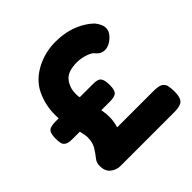

<svg xmlns="http://www.w3.org/2000/svg" viewBox="-189 -894 1054 1054"><g transform="rotate(-45 337.5 -367.5)"><path d="M298 -163Q309 -202 309 -231Q309 -261 303 -291H372Q400 -291 415 -300Q434 -310 434 -357Q434 -406 413 -418Q400 -425 371 -425H270Q267 -431 267 -446V-456Q267 -502 295 -537Q322 -572 395 -572Q425 -572 458 -561Q488 -551 498 -538Q520 -510 551 -510Q582 -510 612 -537Q641 -563 641 -592Q641 -620 614 -653L604 -662Q596 -670 578 -682Q499 -735 391 -735Q309 -735 239 -698Q168 -660 137 -596Q105 -529 105 -454Q105 -432 106 -425H83Q52 -425 36 -417Q25 -411 20 -397Q15 -380 15 -359Q15 -333 19 -320Q27 -291 76 -291H136Q145 -255 145 -241Q145 -199 129 -173Q111 -144 96 -126Q80 -107 80 -82Q80 -39 105 -20Q130 0 161 0H577Q615 0 634 -10Q648 -18 654 -35Q660 -52 660 -81Q660 -108 655 -128Q649 -146 632 -155Q614 -163 578 -163Z"/></g></svg>

Font: FredokaOneMacrons
Style: Regular
Weight: 500
Designer: ""
Foundry: ""
Version: ""